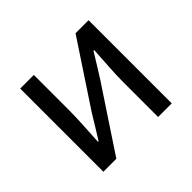

<svg xmlns="http://www.w3.org/2000/svg" viewBox="-128 -715 887 887"><g transform="rotate(-45 315.5 -271.5)"><path d="M92.1 0V-543.4H181.2V-316.1Q181.2 -273.5 178.3 -220.9Q175.4 -168.3 172.3 -115.7H176.5Q192.3 -141.1 212.8 -174.2Q233.4 -207.3 248.2 -232.3L453.7 -543.4H538.8V0H449.8V-226.7Q449.8 -269.9 453.2 -322.5Q456.5 -375.1 459.7 -427.7H455.1Q439.9 -402.7 419.2 -369.2Q398.6 -335.7 382.8 -311.1L176.9 0Z"/></g></svg>

Font: Noto Sans HK Thin
Style: Regular
Weight: 100
Designer: Ryoko NISHIZUKA 西塚涼子 (kana, bopomofo & ideographs); Paul D. Hunt (Latin, Greek & Cyrillic); Sandoll Communications 산돌커뮤니
Foundry: Adobe
Version: Version 2.004-H2;hotconv 1.0.118;makeotfexe 2.5.65603